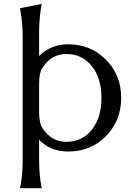

<svg xmlns="http://www.w3.org/2000/svg" viewBox="-20 -777 698 997"><path d="M324.2 -40.5Q410.2 -40.5 460.9 -108.9Q506.8 -170.4 506.8 -268.6Q506.8 -366.7 460.9 -428.2Q410.2 -496.6 324.2 -496.6Q248.5 -496.6 202.1 -428.2Q183.1 -400.4 183.1 -344.2V-192.9Q183.1 -136.7 202.1 -108.9Q248.5 -40.5 324.2 -40.5ZM334 9.8Q240.7 9.8 183.1 -51.8V56.6Q183.1 133.8 196.8 200.2H84Q97.7 134.3 97.7 56.6V-589.8Q97.7 -659.2 84 -734.4L196.3 -756.8Q183.1 -680.7 183.1 -614.7V-486.3Q243.7 -546.9 334 -546.9Q445.3 -546.9 522.5 -474.6Q609.4 -393.1 609.4 -268.6Q609.4 -145.5 522.5 -62.5Q446.3 9.8 334 9.8Z"/></svg>

Font: Classica
Style: Book
Weight: 400
Designer: Wojciech Kalinowski "wmk69" (wmk69@o2.pl)
Foundry: Wojciech Kalinowski "wmk69" (wmk69@o2.pl)
Version: Version 2.1.1; 2021-05-14